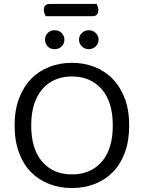

<svg xmlns="http://www.w3.org/2000/svg" viewBox="-20 -939 729 972"><path d="M212 -857Q208 -863 205 -871Q202 -879 202 -888Q202 -905 210 -912Q218 -919 232 -919H469Q472 -914 475 -905.5Q478 -897 478 -889Q478 -857 448 -857ZM634 -304Q634 -226 612 -166.5Q590 -107 551 -67.5Q512 -28 459 -7.5Q406 13 344 13Q282 13 229 -7.5Q176 -28 137 -67.5Q98 -107 76 -166.5Q54 -226 54 -304Q54 -382 76.5 -441Q99 -500 138 -540Q177 -580 230 -600.5Q283 -621 344 -621Q405 -621 458 -600.5Q511 -580 550 -540Q589 -500 611.5 -441Q634 -382 634 -304ZM551 -304Q551 -424 494.5 -488Q438 -552 344 -552Q297 -552 259 -535.5Q221 -519 194 -487.5Q167 -456 152.5 -410Q138 -364 138 -304Q138 -184 194 -120Q250 -56 344 -56Q439 -56 495 -120Q551 -184 551 -304ZM306 -738Q306 -718 292 -704Q278 -690 256 -690Q235 -690 221.5 -704Q208 -718 208 -738Q208 -758 221.5 -772Q235 -786 256 -786Q278 -786 292 -772Q306 -758 306 -738ZM479 -738Q479 -718 464.5 -704Q450 -690 429 -690Q409 -690 394.5 -704Q380 -718 380 -738Q380 -758 394.5 -772Q409 -786 429 -786Q450 -786 464.5 -772Q479 -758 479 -738Z"/></svg>

Font: Baloo Da 2
Style: Regular
Weight: 400
Designer: Noopur Datye, Sulekha Rajkumar and Ek Type
Foundry: Ek Type
Version: Version 1.640;hotconv 1.0.111;makeotfexe 2.5.65597; ttfautoh